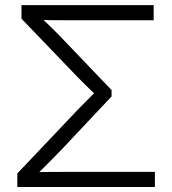

<svg xmlns="http://www.w3.org/2000/svg" viewBox="-20 -748 689 768"><path d="M49.3 0V-54.2L291.5 -309.6Q305.7 -324.2 319.6 -338.1Q333.5 -352.1 346.7 -365.2Q359.9 -378.4 371.1 -389.6V-359.9Q359.9 -371.6 346.7 -384Q333.5 -396.5 319.6 -410.4Q305.7 -424.3 291.5 -438.5L65.9 -673.3V-727.5H594.7V-667H258.8Q227.5 -667 199 -667.2Q170.4 -667.5 143.6 -668L142.1 -679.2Q154.8 -667.5 168 -655Q181.2 -642.6 195.3 -628.4Q209.5 -614.3 225.1 -598.1L426.3 -387.7V-362.3L225.1 -148.4Q206.5 -129.4 189.2 -111.8Q171.9 -94.2 156 -78.4Q140.1 -62.5 125.5 -48.3L127 -59.6Q158.2 -60.1 190.4 -60.3Q222.7 -60.5 258.8 -60.5H599.6V0Z"/></svg>

Font: Inter 24pt Light
Style: Regular
Weight: 300
Designer: Rasmus Andersson
Foundry: rsms
Version: Version 4.001;git-66647c0bb